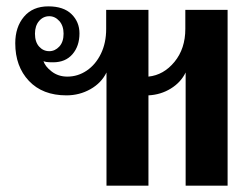

<svg xmlns="http://www.w3.org/2000/svg" viewBox="-20 -584 794 604"><path d="M696 -553V0H564V-356Q549 -325 517.5 -305.5Q486 -286 447 -284V0H315V-356Q299 -323 264.5 -303.5Q230 -284 189 -284Q114 -284 71 -329.5Q28 -375 28 -448Q28 -499 55.5 -531.5Q83 -564 132 -564Q180 -564 205 -539.5Q230 -515 230 -479Q230 -439 208 -413.5Q186 -388 147 -388Q121 -388 117 -392Q121 -376 142 -359.5Q163 -343 192 -343Q225 -343 253 -362Q281 -381 297.5 -415Q314 -449 314 -493V-553H447V-343Q495 -348 529 -389.5Q563 -431 563 -493V-553ZM135 -423Q153 -423 166.5 -437.5Q180 -452 180 -478Q180 -503 166.5 -518Q153 -533 135 -533Q116 -533 103 -518Q90 -503 90 -478Q90 -452 103 -437.5Q116 -423 135 -423Z"/></svg>

Font: Trirong SemiBold
Style: Regular
Weight: 600
Designer: Katatrad Team
Foundry: CadsonDemak
Version: Version 1.001